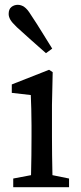

<svg xmlns="http://www.w3.org/2000/svg" viewBox="-20 -778 338 798"><path d="M35 0V-36L109 -50Q110 -88 110.5 -132Q111 -176 111 -210V-257Q111 -298 110 -325.5Q109 -353 108 -383L29 -392V-427L184 -488L199 -478L196 -342V-210Q196 -177 196.5 -132.5Q197 -88 198 -50L267 -36V0ZM197 -576 171 -557Q140 -584 110.5 -610.5Q81 -637 50 -665Q29 -685 22.5 -697Q16 -709 16 -720Q16 -740 27.5 -749Q39 -758 54 -758Q68 -758 81 -749Q94 -740 108 -717Q132 -681 153.5 -646Q175 -611 197 -576Z"/></svg>

Font: Source Serif Pro
Style: Regular
Weight: 400
Designer: Frank Grießhammer
Foundry: Adobe Systems Incorporated
Version: Version 2.000;PS 1.000;hotconv 16.6.51;makeotf.lib2.5.65220